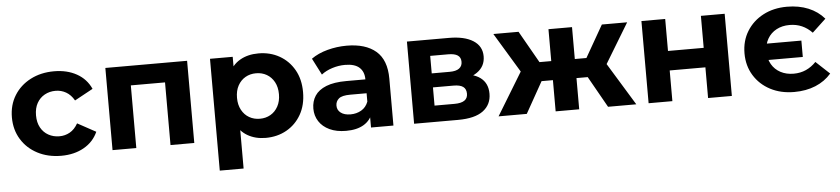

<svg xmlns="http://www.w3.org/2000/svg" viewBox="-44 -803 5475 1252"><g transform="rotate(-5 2693.5 -177.0)"><path d="M330.9 7.6Q244.2 7.6 176.3 -27.8Q108.4 -63.2 70 -125.9Q31.5 -188.6 31.5 -269.2Q31.5 -350.4 70 -412.6Q108.4 -474.7 176.3 -510.1Q244.2 -545.5 330.9 -545.5Q415.9 -545.5 479 -510.4Q542.2 -475.2 571.6 -409.5L451.5 -344Q429.7 -382 398.2 -399.9Q366.8 -417.8 329.9 -417.8Q290.5 -417.8 258.4 -400.1Q226.3 -382.3 207.8 -349.2Q189.3 -316 189.3 -269.2Q189.3 -222.3 207.8 -189Q226.3 -155.6 258.4 -137.9Q290.5 -120.1 329.9 -120.1Q366.8 -120.1 398.2 -137.7Q429.7 -155.3 451.5 -194L571.6 -128.5Q542.2 -63.3 479 -27.9Q415.9 7.6 330.9 7.6Z M666.7 0V-537.9H1201.8V0H1046.2V-445.2L1081.3 -410.2H787.2L822.3 -445.2V0Z M1669.1 7.6Q1601.7 7.6 1550.3 -22.3Q1499 -52.2 1470.7 -113.5Q1442.3 -174.8 1442.3 -268.8Q1442.3 -364.2 1469.5 -425.1Q1496.6 -486.1 1547.8 -515.8Q1598.9 -545.5 1669.1 -545.5Q1745.3 -545.5 1805.9 -511.3Q1866.5 -477.1 1901.9 -415.1Q1937.3 -353.2 1937.3 -268.8Q1937.3 -184.4 1901.9 -122.4Q1866.5 -60.4 1805.9 -26.4Q1745.3 7.6 1669.1 7.6ZM1351.7 194V-537.9H1500.3V-427.7L1497.7 -268.2L1507.7 -108.6V194ZM1642.2 -120.1Q1681.1 -120.1 1711.9 -137.9Q1742.8 -155.6 1761.1 -189.3Q1779.5 -222.9 1779.5 -268.8Q1779.5 -315.6 1761.1 -349Q1742.8 -382.3 1711.9 -400.1Q1681.1 -417.8 1642.2 -417.8Q1603.3 -417.8 1572.5 -400.1Q1541.6 -382.3 1523.3 -349Q1504.9 -315.6 1504.9 -268.8Q1504.9 -222.9 1523.3 -189.3Q1541.6 -155.6 1572.5 -137.9Q1603.3 -120.1 1642.2 -120.1Z M2358.7 0V-104.8L2349.4 -128.4V-316.1Q2349.4 -366.3 2318.8 -393.9Q2288.3 -421.6 2224.9 -421.6Q2182.4 -421.6 2140.8 -408.3Q2099.2 -395 2069.8 -371.9L2014.1 -480.5Q2058.4 -512.3 2120.3 -528.9Q2182.2 -545.5 2246.2 -545.5Q2369.7 -545.5 2437.5 -487.7Q2505.4 -429.8 2505.4 -307.3V0ZM2195.3 7.6Q2132.5 7.6 2087.5 -13.6Q2042.5 -34.8 2018.6 -71.8Q1994.7 -108.8 1994.7 -155.2Q1994.7 -202.7 2018.1 -238.8Q2041.5 -274.9 2092.4 -295.4Q2143.4 -315.9 2225.4 -315.9H2367.8V-225.1H2242.7Q2187.4 -225.1 2167 -207.2Q2146.5 -189.4 2146.5 -161.6Q2146.5 -132.3 2169.8 -114.7Q2193 -97 2233.7 -97Q2273 -97 2304.3 -115.3Q2335.5 -133.5 2349.4 -170.2L2372.9 -97.7Q2356.3 -46.4 2311.3 -19.4Q2266.3 7.6 2195.3 7.6Z M2640.7 0V-537.9H2915.7Q3016.7 -537.9 3073.8 -501.7Q3130.8 -465.4 3130.8 -398.6Q3130.8 -333.2 3077.6 -295.8Q3024.3 -258.4 2935.9 -258.4L2951.7 -294.1Q3049.7 -294.1 3098.6 -258Q3147.5 -221.9 3147.5 -152.8Q3147.5 -81.6 3093.3 -40.8Q3039.1 0 2928.1 0ZM2783.8 -106.2H2914.8Q2957.9 -106.2 2979.5 -120.8Q3001.2 -135.5 3001.2 -165.3Q3001.2 -196.2 2981 -210.8Q2960.9 -225.4 2917.8 -225.4H2783.8ZM2783.8 -317.1H2901.8Q2942.9 -317.1 2963.4 -332.3Q2984 -347.4 2984 -375.4Q2984 -404.5 2963.4 -418.1Q2942.9 -431.7 2901.8 -431.7H2783.8Z M3910.2 0 3766.6 -254.6 3893.1 -330.5 4095.1 0ZM3193.6 0 3394.7 -330.5 3521.1 -254.6 3378.2 0ZM3379.5 -251.4 3206.4 -537.9H3371.4L3525.3 -267.2ZM3426.8 -204.3V-329.1H3612.9V-204.3ZM3567.2 0V-537.9H3721.4V0ZM3675.3 -204.3V-329.1H3862V-204.3ZM3908.9 -251.4 3762 -267.2 3916.7 -537.9H4082.3Z M4175.7 0V-537.9H4331.3V-328.5H4565V-537.9H4720.6V0H4565V-200.9H4331.3V0Z M5128.8 9.8Q5040.8 9.8 4972.7 -25.8Q4904.7 -61.4 4865.8 -124.6Q4826.9 -187.8 4826.9 -268.8Q4826.9 -350.8 4865.8 -413.6Q4904.7 -476.5 4972.7 -512.4Q5040.8 -548.3 5128.8 -548.3Q5206.5 -548.3 5268.5 -522.8Q5330.5 -497.2 5372 -448.8L5282.3 -364.8Q5252.6 -396 5216 -412.1Q5179.4 -428.2 5135.2 -428.2Q5086.9 -428.2 5049.5 -408.3Q5012.2 -388.3 4991.4 -352.4Q4970.5 -316.4 4970.5 -268.8Q4970.5 -221.1 4991.4 -185.2Q5012.2 -149.2 5049.5 -129.3Q5086.9 -109.4 5135.2 -109.4Q5179.4 -109.4 5216 -125.8Q5252.6 -142.2 5282.3 -173.4L5372 -89.7Q5330.5 -41.4 5268.5 -15.8Q5206.5 9.8 5128.8 9.8ZM4922.2 -212.9V-320.1H5203.6V-212.9Z"/></g></svg>

Font: Montserrat Thin
Style: Regular
Weight: 100
Designer: Julieta Ulanovsky
Foundry: Julieta Ulanovsky
Version: Version 9.000